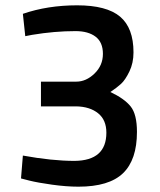

<svg xmlns="http://www.w3.org/2000/svg" viewBox="-20 -691 600 722"><path d="M66 -639Q159 -671 270 -671Q381 -671 431.5 -628.5Q482 -586 482 -494Q482 -454 466.5 -422Q451 -390 435 -375.5Q419 -361 395 -345Q448 -320 471.5 -290.5Q495 -261 495 -195Q495 -90 442.5 -39.5Q390 11 275 11Q230 11 176 3.5Q122 -4 90 -12L59 -20L66 -106Q176 -86 260 -86Q380 -87 380 -192Q380 -240 349 -265Q318 -290 267 -291H134V-384H267Q304 -384 335.5 -414.5Q367 -445 367 -488.5Q367 -532 339.5 -553Q312 -574 264 -574Q185 -574 101 -560L75 -555Z"/></svg>

Font: TitilliumWeb-SemiBold
Style: SemiBold
Weight: 600
Version: Version 1.001;PS 57.000;hotconv 1.0.70;makeotf.lib2.5.55311